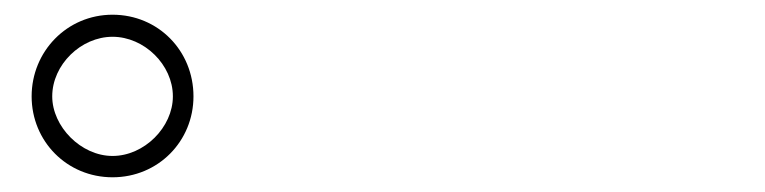

<svg xmlns="http://www.w3.org/2000/svg" viewBox="-20 -838 1040 261"><path d="M23 -707C23 -646 71 -597 133 -597C195 -597 243 -646 243 -707C243 -769 195 -818 133 -818C71 -818 23 -768 23 -707ZM51 -707C51 -750 90 -788 133 -788C176 -788 215 -750 215 -707C215 -665 176 -626 133 -626C90 -626 51 -666 51 -707Z"/></svg>

Font: Harano Aji Gothic ExtraLight
Style: Regular
Weight: 250
Foundry: Masamichi Hosoda
Version: HaranoAjiGothic-ExtraLight version 20230610;ttx 4.39.4